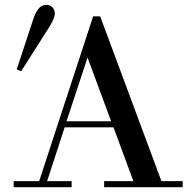

<svg xmlns="http://www.w3.org/2000/svg" viewBox="-20 -782 799 802"><path d="M37.1 0V-25.4H143.6L369.1 -713.9H398.4L654.3 -25.4H743.2V0H415V-25.4H537.1L454.1 -250H250L176.8 -25.4H279.3V0ZM257.8 -275.4H444.3L345.7 -541.5ZM49.8 -492.2 119.1 -702.1Q128.9 -731.4 141.6 -746.6Q154.3 -761.7 174.8 -761.7Q189.5 -761.7 199.2 -751.2Q209 -740.7 209 -725.1Q209 -707 186.5 -670.4L68.4 -484.4Z"/></svg>

Font: Theano Didot
Style: Regular
Weight: 400
Designer: Alexey Kryukov
Version: Version 2.0